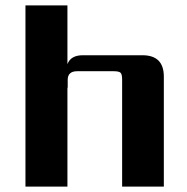

<svg xmlns="http://www.w3.org/2000/svg" viewBox="-20 -689 692 709"><path d="M286 -485H506Q585 -485 585 -406V0H431V-395Q431 -414 425.5 -420Q420 -426 400 -426H265Q230 -426 230 -394V-365H229V0H74V-669H229V-452Q241 -485 286 -485Z"/></svg>

Font: Sarpanch
Style: Bold
Weight: 700
Designer: Manushi Parikh (Devanagari and Latin), Jyotish Sonowal (Devanagari)
Foundry: Indian Type Foundry
Version: Version 2.004;PS 1.0;hotconv 1.0.78;makeotf.lib2.5.61930; tt